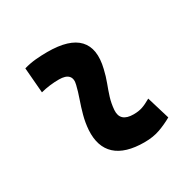

<svg xmlns="http://www.w3.org/2000/svg" viewBox="-122 -665 831 813"><g transform="rotate(-30 293.0 -258.5)"><path d="M471.7 -142.6 505.4 -31.2Q475.6 -14.2 442.4 -2.2Q409.2 9.8 366.2 9.8Q272.5 9.8 227.3 -31.7Q182.1 -73.2 187 -153.3Q189.5 -188 198.5 -221.2Q207.5 -254.4 218.5 -285.6Q229.5 -316.9 236.3 -345.2Q243.7 -373 230.5 -387.5Q217.3 -401.9 184.6 -401.9Q138.2 -401.9 95.2 -390.6L85 -513.7Q113.8 -522 142.6 -524.7Q171.4 -527.3 200.2 -527.3Q307.6 -527.3 350.3 -481.4Q393.1 -435.5 371.1 -345.2Q363.8 -313.5 353.3 -285.9Q342.8 -258.3 334.2 -231Q325.7 -203.6 323.2 -172.4Q319.3 -115.7 385.3 -115.7Q409.7 -115.7 428 -121.8Q446.3 -127.9 471.7 -142.6Z"/></g></svg>

Font: Cascadia Code PL
Style: Italic
Weight: 400
Italic angle: -10°
Monospace: yes
Designer: Aaron Bell
Foundry: Saja Typeworks
Version: Version 2404.023